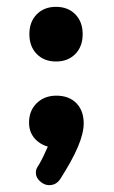

<svg xmlns="http://www.w3.org/2000/svg" viewBox="-20 -429 333 562"><path d="M144 -409Q109 -409 87.5 -387Q66 -365 66 -329Q66 -293 87.5 -271Q109 -249 144 -249Q179 -249 200.5 -271Q222 -293 222 -329Q222 -365 200.5 -387Q179 -409 144 -409ZM120 0Q113 16 107 28.5Q101 41 94 53Q89 60 87 65Q85 70 85 77Q85 91 97.5 102Q110 113 124 113Q145 113 157 94Q191 41 208 1Q225 -39 225 -68Q225 -105 203.5 -127Q182 -149 145 -149Q110 -149 87.5 -127Q65 -105 65 -70Q65 -44 80 -25.5Q95 -7 120 0Z"/></svg>

Font: Beiruti ExtraBold
Style: Regular
Weight: 800
Designer: Arlette Boutros
Foundry: Boutros
Version: Version 1.41